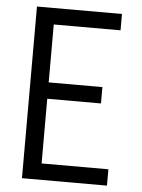

<svg xmlns="http://www.w3.org/2000/svg" viewBox="-53 -777 605 819"><g transform="rotate(5 250.0 -367.5)"><path d="M72 0V-735H436V-665H150V-417H380V-347H150V-70H436V0Z"/></g></svg>

Font: Moesevka
Style: Regular
Weight: 400
Monospace: yes
Designer: Belleve Invis
Foundry: Belleve Invis
Version: Version 32.5.0; ttfautohint (v1.8.4)